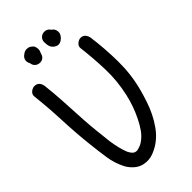

<svg xmlns="http://www.w3.org/2000/svg" viewBox="-265 -931 1013 1013"><g transform="rotate(-45 241.5 -424.5)"><path d="M39.1 -265.6Q28.3 -363.3 24.4 -459.5Q20.5 -555.7 9.8 -652.3Q7.8 -668.9 21 -680.2Q34.2 -691.4 48.8 -691.4Q66.4 -691.4 76.2 -680.2Q85.9 -668.9 87.9 -652.3Q94.7 -593.8 98.1 -536.6Q101.6 -479.5 104.5 -420.9Q108.4 -335.9 119.1 -249Q120.1 -238.3 121.6 -224.6Q123 -210.9 124 -204.1Q126 -190.4 128.4 -177.7Q130.9 -165 133.8 -152.3Q139.6 -127.9 147 -107.9Q154.3 -87.9 168.9 -74.2L177.7 -69.3Q185.5 -67.4 191.4 -67.4Q198.2 -68.4 211.4 -72.8Q224.6 -77.1 234.4 -84Q260.7 -101.6 279.3 -127.9Q297.9 -154.3 311.5 -182.6Q327.1 -213.9 338.9 -247.1Q350.6 -280.3 358.4 -314.5Q377.9 -400.4 375.5 -487.3Q373 -574.2 362.3 -660.2Q360.4 -675.8 373.5 -687.5Q386.7 -699.2 400.4 -699.2Q418 -699.2 427.7 -687.5Q437.5 -675.8 439.5 -660.2Q452.1 -566.4 453.1 -470.2Q454.1 -374 429.7 -282.2Q420.9 -249 409.2 -213.9Q397.5 -178.7 381.3 -146Q365.2 -113.3 343.8 -83.5Q322.3 -53.7 294.9 -32.2Q267.6 -10.7 234.4 2Q201.2 14.6 167 7.8Q140.6 2.9 119.6 -15.1Q98.6 -33.2 85.9 -55.7Q60.5 -104.5 52.7 -158.7Q44.9 -212.9 39.1 -265.6ZM189.5 -845.7Q198.2 -838.9 200.2 -826.2Q202.1 -818.4 202.1 -814.5Q202.1 -810.5 200.2 -802.7L190.4 -776.4Q182.6 -761.7 166.5 -758.3Q150.4 -754.9 136.7 -762.7Q124 -769.5 119.1 -785.2Q118.2 -793.9 116.2 -795.9Q108.4 -810.5 112.3 -825.2Q116.2 -838.9 130.9 -848.6Q136.7 -853.5 144.5 -856.4Q152.3 -859.4 160.2 -858.4Q168 -857.4 171.4 -856.9Q174.8 -856.4 180.7 -852.5Q186.5 -848.6 189.5 -845.7ZM322.3 -837.9Q335.9 -830.1 339.8 -814Q343.8 -797.9 335.9 -784.2Q331.1 -776.4 325.2 -770.5Q316.4 -761.7 305.7 -757.8Q292 -752.9 278.8 -759.3Q265.6 -765.6 257.8 -777.3Q252 -787.1 250.5 -797.4Q249 -807.6 249 -818.4Q249 -835 260.3 -846.2Q271.5 -857.4 288.1 -857.4Q310.5 -857.4 322.3 -837.9Z"/></g></svg>

Font: Schoolbell
Style: Regular
Weight: 400
Designer: Font Diner, Inc
Foundry: Font Diner, Inc
Version: Version 1.001